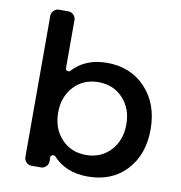

<svg xmlns="http://www.w3.org/2000/svg" viewBox="-83 -819 846 899"><g transform="rotate(10 340.0 -369.0)"><path d="M391 -536Q504 -536 574.5 -460.5Q645 -385 645 -264Q645 -144 576 -70Q507 4 393 4Q288 4 228 -62Q223 -68 214 -65.5Q205 -63 205 -55V-35Q205 -21 194.5 -10.5Q184 0 170 0H125Q111 0 100.5 -10.5Q90 -21 90 -35V-707Q90 -721 100.5 -731.5Q111 -742 125 -742H170Q184 -742 194.5 -731.5Q205 -721 205 -707V-477Q205 -469 214 -466.5Q223 -464 228 -470Q288 -536 391 -536ZM529 -268Q529 -343 483.5 -391.5Q438 -440 367 -440Q296 -440 250.5 -391.5Q205 -343 205 -268Q205 -191 250.5 -142.5Q296 -94 367 -94Q438 -94 483.5 -142.5Q529 -191 529 -268Z"/></g></svg>

Font: Trueno
Style: Round
Weight: 400
Designer: Julieta Ulanovsky, Jasper
Foundry: Julieta Ulanovsky, Cannot Into Space Fonts
Version: Version 3.001